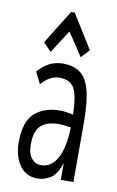

<svg xmlns="http://www.w3.org/2000/svg" viewBox="-81 -724 474 780"><g transform="rotate(10 156.5 -334.0)"><path d="M131 11Q82 11 56 -27Q30 -65 30 -120Q30 -208 70 -242.5Q110 -277 173 -277Q186 -277 199.5 -275Q213 -273 228 -270Q226 -351 208.5 -379.5Q191 -408 148 -408Q109 -408 74 -368L50 -416Q93 -467 152 -467Q194 -467 222 -448Q250 -429 263.5 -380.5Q277 -332 277 -243V0H225V-70Q209 -20 182.5 -4.5Q156 11 131 11ZM80 -122Q80 -82 96 -63.5Q112 -45 136 -45Q177 -45 201.5 -89Q226 -133 228 -217Q215 -219 202 -220.5Q189 -222 177 -222Q132 -222 106 -200Q80 -178 80 -122ZM94 -505 61 -539 148 -679H163L250 -539L218 -505L155 -600Z"/></g></svg>

Font: Inconsolata ExtraCondensed Thin
Style: Regular
Weight: 100
Width: 2
Monospace: yes
Designer: Raph Levien, Cyreal, Brenton Simpson
Foundry: Raph Levien, Cyreal, Google
Version: Version 3.100; ttfautohint (v1.8.4.7-5d5b)